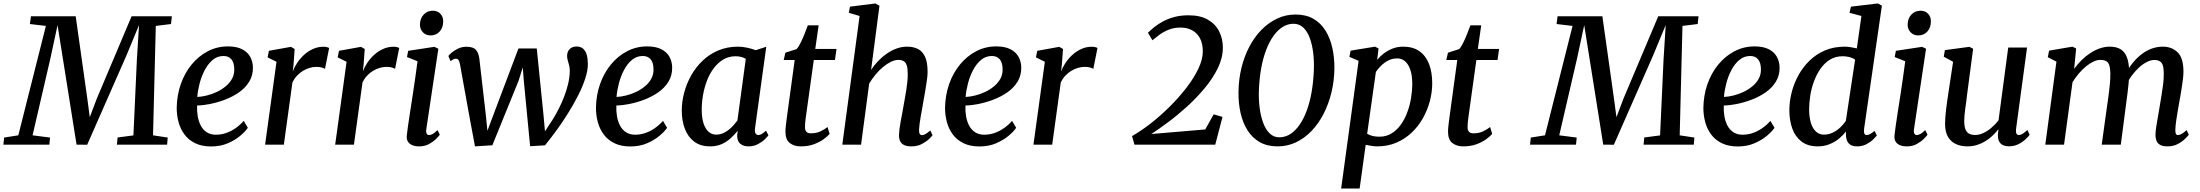

<svg xmlns="http://www.w3.org/2000/svg" viewBox="-56 -837 12732 1111"><path d="M-36.5 0 -32 -41 50 -54 209.5 -687 117 -698 123 -743H382L450 -261L463.5 -159L504 -266L705.5 -743H938.5L933.5 -698L845.5 -687L829.5 -54L914.5 -41L911 0H620.5L624.5 -41.5L716 -53.5L736 -491L748.5 -692L675 -514.5L448.5 0.5L387 0L307 -503L277 -691.5L235.5 -498.5L132.5 -54L233.5 -41L229.5 0Z M1378 -97.5Q1364.5 -77 1334.8 -51.8Q1305 -26.5 1262.2 -8Q1219.5 10.5 1166 10.5Q1111.5 10.5 1073 -8.5Q1034.5 -27.5 1011 -59.5Q987.5 -91.5 977 -131.2Q966.5 -171 966.5 -212.5Q967.5 -285.5 990 -350Q1012.5 -414.5 1052.8 -463.5Q1093 -512.5 1146.5 -540.5Q1200 -568.5 1262.5 -568.5Q1312.5 -568.5 1344.2 -552.5Q1376 -536.5 1391.5 -508.8Q1407 -481 1407.5 -446.5Q1408 -399.5 1385.5 -363.5Q1363 -327.5 1326 -302Q1289 -276.5 1245.2 -260Q1201.5 -243.5 1159 -235.2Q1116.5 -227 1084.5 -226.5Q1083 -194 1088.2 -163.8Q1093.5 -133.5 1106.2 -109.5Q1119 -85.5 1140.8 -71.5Q1162.5 -57.5 1193 -57.5Q1225 -57.5 1253.8 -67.8Q1282.5 -78 1308 -96Q1333.5 -114 1354.5 -137.5ZM1237.5 -513Q1202 -513 1175 -490.5Q1148 -468 1129 -432Q1110 -396 1099.2 -354.8Q1088.5 -313.5 1085.5 -276Q1111.5 -277 1141.2 -284.5Q1171 -292 1199 -305.2Q1227 -318.5 1250.2 -337.8Q1273.5 -357 1287 -382Q1300.5 -407 1299.5 -437.5Q1299 -475 1282.8 -494Q1266.5 -513 1237.5 -513Z M1478 0 1544 -479.5 1492.5 -505 1500 -543 1627.5 -566 1649 -553.5 1642.5 -464 1638 -423.5Q1646.5 -447 1663 -472.2Q1679.5 -497.5 1702.5 -518.8Q1725.5 -540 1754.2 -553.2Q1783 -566.5 1815.5 -566.5Q1825.5 -566.5 1834.8 -564.5Q1844 -562.5 1848.5 -559L1824.5 -438.5Q1819 -442.5 1806.5 -446.2Q1794 -450 1774.5 -450Q1755.5 -450 1735.8 -444.2Q1716 -438.5 1697.2 -427.2Q1678.5 -416 1662.8 -399.2Q1647 -382.5 1636 -359.5L1586.5 0Z M1883.5 0 1949.5 -479.5 1898 -505 1905.5 -543 2033 -566 2054.5 -553.5 2048 -464 2043.5 -423.5Q2052 -447 2068.5 -472.2Q2085 -497.5 2108 -518.8Q2131 -540 2159.8 -553.2Q2188.5 -566.5 2221 -566.5Q2231 -566.5 2240.2 -564.5Q2249.5 -562.5 2254 -559L2230 -438.5Q2224.5 -442.5 2212 -446.2Q2199.5 -450 2180 -450Q2161 -450 2141.2 -444.2Q2121.5 -438.5 2102.8 -427.2Q2084 -416 2068.2 -399.2Q2052.5 -382.5 2041.5 -359.5L1992 0Z M2369 10Q2345.5 10 2328.8 2.8Q2312 -4.5 2303.8 -18.8Q2295.5 -33 2298 -54.5Q2300 -75 2305 -109.2Q2310 -143.5 2316.8 -187.5Q2323.5 -231.5 2331.2 -281Q2339 -330.5 2346.2 -382Q2353.5 -433.5 2360 -482.5L2299 -507L2306 -543L2457.5 -566L2480.5 -555L2411 -91Q2408 -73 2412.8 -64.2Q2417.5 -55.5 2426.5 -55.5Q2436.5 -55.5 2447.8 -61.8Q2459 -68 2476 -84L2489 -57.5Q2484 -50 2468.2 -34Q2452.5 -18 2427.5 -4Q2402.5 10 2369 10ZM2434.5 -632Q2408.5 -632 2391 -650.2Q2373.5 -668.5 2374 -697Q2375 -730.5 2395.8 -752.8Q2416.5 -775 2448.5 -775Q2476 -775 2492.5 -757.2Q2509 -739.5 2508.5 -713Q2508.5 -677.5 2488.2 -654.8Q2468 -632 2434.5 -632Z M2692.5 10 2660 -164 2605.5 -466Q2602 -483 2597 -490Q2592 -497 2583 -497Q2573 -498 2565.8 -493Q2558.5 -488 2551 -483L2538.5 -513Q2542 -519 2556.8 -531.8Q2571.5 -544.5 2594 -555.5Q2616.5 -566.5 2643 -566.5Q2681.5 -566.5 2697.2 -549.2Q2713 -532 2717.5 -499.5L2754.5 -178L2764.5 -80.5L2804.5 -187L2944 -556.5H3050L3089 -170.5L3097.5 -77L3146 -151.5Q3161 -176 3177.5 -208.2Q3194 -240.5 3208.2 -277.2Q3222.5 -314 3231.5 -352Q3240.5 -390 3241 -426Q3241.5 -443 3237.5 -458Q3233.5 -473 3229.5 -486.8Q3225.5 -500.5 3225.5 -513.5Q3225.5 -538 3240.5 -553Q3255.5 -568 3280 -568Q3304 -568 3318.2 -555.2Q3332.5 -542.5 3339 -520Q3345.5 -497.5 3345.5 -467.5Q3346 -430.5 3331 -384Q3316 -337.5 3290.5 -287Q3265 -236.5 3233 -185Q3201 -133.5 3166 -85.2Q3131 -37 3097.5 4L3011.5 9L2975 -369.5L2969 -447L2944.5 -369L2793 3.5Z M3804 -97.5Q3790.5 -77 3760.8 -51.8Q3731 -26.5 3688.2 -8Q3645.5 10.5 3592 10.5Q3537.5 10.5 3499 -8.5Q3460.5 -27.5 3437 -59.5Q3413.5 -91.5 3403 -131.2Q3392.5 -171 3392.5 -212.5Q3393.5 -285.5 3416 -350Q3438.5 -414.5 3478.8 -463.5Q3519 -512.5 3572.5 -540.5Q3626 -568.5 3688.5 -568.5Q3738.5 -568.5 3770.2 -552.5Q3802 -536.5 3817.5 -508.8Q3833 -481 3833.5 -446.5Q3834 -399.5 3811.5 -363.5Q3789 -327.5 3752 -302Q3715 -276.5 3671.2 -260Q3627.5 -243.5 3585 -235.2Q3542.5 -227 3510.5 -226.5Q3509 -194 3514.2 -163.8Q3519.5 -133.5 3532.2 -109.5Q3545 -85.5 3566.8 -71.5Q3588.5 -57.5 3619 -57.5Q3651 -57.5 3679.8 -67.8Q3708.5 -78 3734 -96Q3759.5 -114 3780.5 -137.5ZM3663.5 -513Q3628 -513 3601 -490.5Q3574 -468 3555 -432Q3536 -396 3525.2 -354.8Q3514.5 -313.5 3511.5 -276Q3537.5 -277 3567.2 -284.5Q3597 -292 3625 -305.2Q3653 -318.5 3676.2 -337.8Q3699.5 -357 3713 -382Q3726.5 -407 3725.5 -437.5Q3725 -475 3708.8 -494Q3692.5 -513 3663.5 -513Z M4313 -95.5Q4310 -72.5 4316.5 -64Q4323 -55.5 4332 -55.5Q4341 -55.5 4351.2 -61.5Q4361.5 -67.5 4376.5 -81L4390.5 -54Q4386 -47 4370.2 -31.5Q4354.5 -16 4330 -3Q4305.5 10 4275 10Q4246 10 4227.8 -5Q4209.5 -20 4209.5 -53L4213 -80.5Q4195.5 -59 4173 -38Q4150.5 -17 4121 -3.5Q4091.5 10 4053 10Q3997.5 10 3961 -17.5Q3924.5 -45 3906.8 -92Q3889 -139 3889 -197Q3889 -247.5 3902.8 -300Q3916.5 -352.5 3943.2 -400.2Q3970 -448 4009.5 -485.8Q4049 -523.5 4100.5 -545.2Q4152 -567 4215 -567Q4239 -567 4267.5 -561Q4296 -555 4317 -546.5L4378 -566.5ZM4259.5 -496.5Q4247 -504 4232 -507.8Q4217 -511.5 4201 -511.5Q4161.5 -511.5 4130 -493Q4098.5 -474.5 4074.8 -443.2Q4051 -412 4035.5 -372Q4020 -332 4012.2 -288.2Q4004.5 -244.5 4004.5 -202Q4004.5 -155.5 4015 -123.2Q4025.5 -91 4044.2 -74.5Q4063 -58 4088 -58Q4109 -58 4127 -65.8Q4145 -73.5 4160.5 -85.8Q4176 -98 4188.5 -112.2Q4201 -126.5 4211 -139.5Z M4609.5 -177.5Q4607 -160.5 4605.5 -148Q4604 -135.5 4603 -124.2Q4602 -113 4602 -100.5Q4602 -83.5 4610.2 -74.5Q4618.5 -65.5 4635 -65.5Q4668.5 -65.5 4692.5 -77.2Q4716.5 -89 4732.5 -102L4744.5 -62Q4732.5 -48 4709.5 -31.2Q4686.5 -14.5 4653.2 -2.2Q4620 10 4576.5 10Q4539 10 4514 -9.5Q4489 -29 4489 -74.5Q4489 -79.5 4489.2 -86Q4489.5 -92.5 4490.5 -102.5Q4491.5 -112.5 4493.2 -126.2Q4495 -140 4497.5 -160L4542.5 -490H4479L4488.5 -532L4553.5 -553Q4564.5 -564.5 4576.5 -588.8Q4588.5 -613 4599.5 -640.8Q4610.5 -668.5 4618.5 -690.5H4681L4661.5 -554H4784.5L4775.5 -490H4653Z M5218 10Q5190.5 10 5174.5 1.8Q5158.5 -6.5 5152 -21.5Q5145.5 -36.5 5146 -58Q5146.5 -72.5 5149 -91.8Q5151.5 -111 5155.5 -133Q5159.5 -155 5163.8 -177.2Q5168 -199.5 5171.5 -220Q5175 -241 5179.5 -265.2Q5184 -289.5 5188 -315Q5192 -340.5 5194.5 -365.2Q5197 -390 5196.5 -412Q5196.5 -443 5190.5 -459.8Q5184.5 -476.5 5172.5 -483.5Q5160.5 -490.5 5142 -490.5Q5122 -490.5 5099.5 -479.5Q5077 -468.5 5054 -449.5Q5031 -430.5 5010.5 -405.8Q4990 -381 4973.5 -353.5L4926.5 0H4818L4918 -744.5L4855.5 -763L4862.5 -798.5L5009.5 -817L5033 -804L4984.5 -432.5Q5003 -460.5 5026.2 -484.8Q5049.5 -509 5076.5 -527.5Q5103.5 -546 5132.8 -556.5Q5162 -567 5193 -567Q5229 -567 5255.8 -553.5Q5282.5 -540 5297 -508Q5311.5 -476 5311.5 -421.5Q5311.5 -401.5 5307.2 -370.8Q5303 -340 5297.2 -307Q5291.5 -274 5286.5 -247Q5283.5 -228 5279.8 -207Q5276 -186 5272 -164.5Q5268 -143 5265.5 -123.2Q5263 -103.5 5262 -87Q5261.5 -69.5 5266.2 -62.2Q5271 -55 5278.5 -55Q5288.5 -55 5299.2 -61.2Q5310 -67.5 5327.5 -82L5340 -54.5Q5336 -48 5319.8 -32.5Q5303.5 -17 5277.8 -3.5Q5252 10 5218 10Z M5824 -97.5Q5810.5 -77 5780.8 -51.8Q5751 -26.5 5708.2 -8Q5665.5 10.5 5612 10.5Q5557.5 10.5 5519 -8.5Q5480.5 -27.5 5457 -59.5Q5433.5 -91.5 5423 -131.2Q5412.5 -171 5412.5 -212.5Q5413.5 -285.5 5436 -350Q5458.5 -414.5 5498.8 -463.5Q5539 -512.5 5592.5 -540.5Q5646 -568.5 5708.5 -568.5Q5758.5 -568.5 5790.2 -552.5Q5822 -536.5 5837.5 -508.8Q5853 -481 5853.5 -446.5Q5854 -399.5 5831.5 -363.5Q5809 -327.5 5772 -302Q5735 -276.5 5691.2 -260Q5647.5 -243.5 5605 -235.2Q5562.5 -227 5530.5 -226.5Q5529 -194 5534.2 -163.8Q5539.5 -133.5 5552.2 -109.5Q5565 -85.5 5586.8 -71.5Q5608.5 -57.5 5639 -57.5Q5671 -57.5 5699.8 -67.8Q5728.5 -78 5754 -96Q5779.5 -114 5800.5 -137.5ZM5683.5 -513Q5648 -513 5621 -490.5Q5594 -468 5575 -432Q5556 -396 5545.2 -354.8Q5534.5 -313.5 5531.5 -276Q5557.5 -277 5587.2 -284.5Q5617 -292 5645 -305.2Q5673 -318.5 5696.2 -337.8Q5719.5 -357 5733 -382Q5746.5 -407 5745.5 -437.5Q5745 -475 5728.8 -494Q5712.5 -513 5683.5 -513Z M5924 0 5990 -479.5 5938.5 -505 5946 -543 6073.5 -566 6095 -553.5 6088.5 -464 6084 -423.5Q6092.5 -447 6109 -472.2Q6125.5 -497.5 6148.5 -518.8Q6171.5 -540 6200.2 -553.2Q6229 -566.5 6261.5 -566.5Q6271.5 -566.5 6280.8 -564.5Q6290 -562.5 6294.5 -559L6270.5 -438.5Q6265 -442.5 6252.5 -446.2Q6240 -450 6220.5 -450Q6201.5 -450 6181.8 -444.2Q6162 -438.5 6143.2 -427.2Q6124.5 -416 6108.8 -399.2Q6093 -382.5 6082 -359.5L6032.5 0Z M6508.5 0 6494.5 -49.5Q6545.5 -78.5 6601.8 -122.2Q6658 -166 6711.5 -219Q6765 -272 6808.5 -328.2Q6852 -384.5 6878 -439Q6904 -493.5 6904 -539.5Q6904 -585.5 6887.2 -616.2Q6870.5 -647 6841.5 -662.2Q6812.5 -677.5 6775 -677.5Q6736.5 -677.5 6705.5 -664.8Q6674.5 -652 6651.2 -634.5Q6628 -617 6612.5 -604L6586.5 -647.5Q6602 -663 6623.8 -680.5Q6645.5 -698 6674.5 -713.5Q6703.5 -729 6740 -738.8Q6776.5 -748.5 6821 -748.5Q6890 -748.5 6934 -722.8Q6978 -697 6999 -654.5Q7020 -612 7020 -561.5Q7020 -502.5 6990.8 -442.5Q6961.5 -382.5 6914.2 -326Q6867 -269.5 6811.5 -219.2Q6756 -169 6701.8 -128.8Q6647.5 -88.5 6606 -61.5L6918 -88L6967 -175.5L7018 -160.5L6976 0Z M7336.5 10Q7276.5 10 7233.2 -14.8Q7190 -39.5 7162.8 -82.8Q7135.5 -126 7122.5 -183.2Q7109.5 -240.5 7110.5 -305.5Q7111.5 -378.5 7127.8 -445Q7144 -511.5 7173.8 -567.8Q7203.5 -624 7244.2 -665.2Q7285 -706.5 7334.8 -729.8Q7384.5 -753 7440.5 -753Q7501 -753 7544 -728.2Q7587 -703.5 7614 -659.8Q7641 -616 7653.5 -559.8Q7666 -503.5 7665.5 -440Q7664.5 -367.5 7648 -300.5Q7631.5 -233.5 7602.2 -177Q7573 -120.5 7532.5 -78.5Q7492 -36.5 7442.5 -13.2Q7393 10 7336.5 10ZM7346.5 -42.5Q7380.5 -42.5 7409.8 -61Q7439 -79.5 7463.2 -114Q7487.5 -148.5 7505.2 -196.5Q7523 -244.5 7533.5 -304Q7544 -363.5 7546.5 -431Q7548.5 -483 7542.8 -531Q7537 -579 7523 -617Q7509 -655 7485.8 -677.2Q7462.5 -699.5 7428.5 -699.5Q7395.5 -699.5 7366.2 -681.2Q7337 -663 7312.8 -629Q7288.5 -595 7270.2 -547Q7252 -499 7241.5 -440.2Q7231 -381.5 7228.5 -314Q7226.5 -262 7232.8 -213.5Q7239 -165 7253.2 -126.5Q7267.5 -88 7290.8 -65.2Q7314 -42.5 7346.5 -42.5Z M7704.5 254 7805.5 -485 7752 -508 7759.5 -544 7900.5 -567 7921 -556.5 7913 -491Q7929 -510.5 7951.5 -527.8Q7974 -545 8002 -556Q8030 -567 8063.5 -567Q8120 -567 8157.2 -540.8Q8194.5 -514.5 8213 -467Q8231.5 -419.5 8231.5 -355.5Q8231.5 -303.5 8217.5 -251Q8203.5 -198.5 8176.8 -151.5Q8150 -104.5 8111.2 -68.2Q8072.5 -32 8022.8 -11Q7973 10 7913.5 10Q7898 10 7880.2 7.2Q7862.5 4.5 7846.5 1L7811.5 254ZM7855 -63Q7869.5 -54 7887.5 -50Q7905.5 -46 7926 -46Q7965 -46 7995.5 -64.5Q8026 -83 8048.8 -114.2Q8071.5 -145.5 8086.5 -185.2Q8101.5 -225 8108.8 -268.2Q8116 -311.5 8116 -353Q8116 -397.5 8105.8 -430.2Q8095.5 -463 8076 -481Q8056.5 -499 8028 -499Q8001 -499 7977.5 -487Q7954 -475 7935.8 -457Q7917.5 -439 7905.5 -421Z M8443.5 -177.5Q8441 -160.5 8439.5 -148Q8438 -135.5 8437 -124.2Q8436 -113 8436 -100.5Q8436 -83.5 8444.2 -74.5Q8452.5 -65.5 8469 -65.5Q8502.5 -65.5 8526.5 -77.2Q8550.5 -89 8566.5 -102L8578.5 -62Q8566.5 -48 8543.5 -31.2Q8520.5 -14.5 8487.2 -2.2Q8454 10 8410.5 10Q8373 10 8348 -9.5Q8323 -29 8323 -74.5Q8323 -79.5 8323.2 -86Q8323.5 -92.5 8324.5 -102.5Q8325.5 -112.5 8327.2 -126.2Q8329 -140 8331.5 -160L8376.5 -490H8313L8322.5 -532L8387.5 -553Q8398.5 -564.5 8410.5 -588.8Q8422.5 -613 8433.5 -640.8Q8444.5 -668.5 8452.5 -690.5H8515L8495.5 -554H8618.5L8609.5 -490H8487Z M8797.5 0 8802 -41 8884 -54 9043.5 -687 8951 -698 8957 -743H9216L9284 -261L9297.5 -159L9338 -266L9539.5 -743H9772.5L9767.5 -698L9679.5 -687L9663.5 -54L9748.5 -41L9745 0H9454.5L9458.5 -41.5L9550 -53.5L9570 -491L9582.5 -692L9509 -514.5L9282.5 0.5L9221 0L9141 -503L9111 -691.5L9069.5 -498.5L8966.5 -54L9067.5 -41L9063.5 0Z M10212 -97.5Q10198.5 -77 10168.8 -51.8Q10139 -26.5 10096.2 -8Q10053.5 10.5 10000 10.5Q9945.5 10.5 9907 -8.5Q9868.5 -27.5 9845 -59.5Q9821.5 -91.5 9811 -131.2Q9800.5 -171 9800.5 -212.5Q9801.5 -285.5 9824 -350Q9846.5 -414.5 9886.8 -463.5Q9927 -512.5 9980.5 -540.5Q10034 -568.5 10096.5 -568.5Q10146.5 -568.5 10178.2 -552.5Q10210 -536.5 10225.5 -508.8Q10241 -481 10241.5 -446.5Q10242 -399.5 10219.5 -363.5Q10197 -327.5 10160 -302Q10123 -276.5 10079.2 -260Q10035.5 -243.5 9993 -235.2Q9950.5 -227 9918.5 -226.5Q9917 -194 9922.2 -163.8Q9927.5 -133.5 9940.2 -109.5Q9953 -85.5 9974.8 -71.5Q9996.5 -57.5 10027 -57.5Q10059 -57.5 10087.8 -67.8Q10116.5 -78 10142 -96Q10167.5 -114 10188.5 -137.5ZM10071.5 -513Q10036 -513 10009 -490.5Q9982 -468 9963 -432Q9944 -396 9933.2 -354.8Q9922.5 -313.5 9919.5 -276Q9945.5 -277 9975.2 -284.5Q10005 -292 10033 -305.2Q10061 -318.5 10084.2 -337.8Q10107.5 -357 10121 -382Q10134.5 -407 10133.5 -437.5Q10133 -475 10116.8 -494Q10100.5 -513 10071.5 -513Z M10730.5 -91.5Q10728.5 -73.5 10732 -64.5Q10735.5 -55.5 10745 -55.5Q10754 -55.5 10764.5 -61Q10775 -66.5 10791 -79.5L10804.5 -53Q10799.5 -46.5 10784.2 -31.2Q10769 -16 10745 -3Q10721 10 10690 10Q10658.5 10 10642.5 -6.2Q10626.5 -22.5 10625.5 -56L10625 -76Q10610 -55.5 10586.5 -35.8Q10563 -16 10531.5 -3Q10500 10 10462 10Q10405 10 10368.5 -18Q10332 -46 10315 -93.2Q10298 -140.5 10298 -198.5Q10298 -248.5 10311 -300.8Q10324 -353 10350 -400.5Q10376 -448 10414.5 -485.8Q10453 -523.5 10504 -545.2Q10555 -567 10618 -567Q10634.5 -567 10653.2 -564Q10672 -561 10688.5 -557L10715 -744.5L10646 -763L10654.5 -798.5L10810 -817L10833.5 -804ZM10678.5 -492Q10663.5 -502.5 10644.8 -507Q10626 -511.5 10606.5 -511.5Q10565 -511.5 10533.2 -492Q10501.5 -472.5 10478.8 -440Q10456 -407.5 10441 -367.5Q10426 -327.5 10419.2 -285Q10412.5 -242.5 10412.5 -204Q10412.5 -159.5 10422.5 -126.5Q10432.5 -93.5 10451.8 -75.8Q10471 -58 10498 -58Q10526 -58 10550.5 -70.2Q10575 -82.5 10594.2 -101Q10613.5 -119.5 10625 -138Z M10977.5 10Q10954 10 10937.2 2.8Q10920.5 -4.5 10912.2 -18.8Q10904 -33 10906.5 -54.5Q10908.5 -75 10913.5 -109.2Q10918.5 -143.5 10925.2 -187.5Q10932 -231.5 10939.8 -281Q10947.5 -330.5 10954.8 -382Q10962 -433.5 10968.5 -482.5L10907.5 -507L10914.5 -543L11066 -566L11089 -555L11019.5 -91Q11016.5 -73 11021.2 -64.2Q11026 -55.5 11035 -55.5Q11045 -55.5 11056.2 -61.8Q11067.5 -68 11084.5 -84L11097.5 -57.5Q11092.5 -50 11076.8 -34Q11061 -18 11036 -4Q11011 10 10977.5 10ZM11043 -632Q11017 -632 10999.5 -650.2Q10982 -668.5 10982.5 -697Q10983.5 -730.5 11004.2 -752.8Q11025 -775 11057 -775Q11084.5 -775 11101 -757.2Q11117.5 -739.5 11117 -713Q11117 -677.5 11096.8 -654.8Q11076.5 -632 11043 -632Z M11327.5 10Q11294 10 11265 -2Q11236 -14 11217.8 -42Q11199.5 -70 11199 -119.5Q11199 -136.5 11200.5 -157.5Q11202 -178.5 11204.8 -201.8Q11207.5 -225 11210.8 -248.5Q11214 -272 11217.5 -294L11245.5 -479.5L11191.5 -509L11198 -547L11340 -566L11361.5 -555L11326.5 -290Q11324.5 -268.5 11321.5 -247.8Q11318.5 -227 11315.8 -207.5Q11313 -188 11311.5 -170Q11310 -152 11310 -136.5Q11310 -105 11317.5 -87.5Q11325 -70 11339 -63Q11353 -56 11373 -56Q11398 -56 11423.2 -68.5Q11448.5 -81 11470.5 -100.5Q11492.5 -120 11508.5 -141L11564.5 -562H11673.5L11610 -92Q11607.5 -73 11612.2 -64.2Q11617 -55.5 11625.5 -55.5Q11635 -55.5 11646.2 -62Q11657.5 -68.5 11675.5 -84.5L11688.5 -57.5Q11684 -50 11667.8 -33.8Q11651.5 -17.5 11626 -4Q11600.5 9.5 11568.5 9.5Q11536 9.5 11520.2 -7Q11504.5 -23.5 11505 -51Q11505 -53 11505 -57Q11505 -61 11505.5 -66Q11506 -71 11506.8 -76.5Q11507.5 -82 11508 -86.5L11506.5 -87.5Q11492 -69.5 11474 -52.2Q11456 -35 11433.8 -21Q11411.5 -7 11385 1.5Q11358.5 10 11327.5 10Z M11957.5 -556.5 11946 -438.5Q11964.5 -464.5 11988 -488Q12011.5 -511.5 12038.5 -529.2Q12065.5 -547 12094.2 -557Q12123 -567 12152.5 -567Q12189 -567 12213.2 -553Q12237.5 -539 12250.2 -508.2Q12263 -477.5 12264 -427.5Q12264 -422 12264 -415.8Q12264 -409.5 12263.5 -403.2Q12263 -397 12262.5 -390L12245.5 -412.5Q12263 -446 12286 -474.2Q12309 -502.5 12336.5 -523.5Q12364 -544.5 12395 -555.8Q12426 -567 12459 -567Q12511.5 -567 12545 -534Q12578.5 -501 12578.5 -421.5Q12578.5 -402 12574.5 -371.5Q12570.5 -341 12565.2 -308Q12560 -275 12554.5 -247Q12550 -221.5 12545 -193Q12540 -164.5 12536.2 -136.8Q12532.5 -109 12531.5 -87Q12531 -70 12534.8 -62.8Q12538.5 -55.5 12546 -55.5Q12556.5 -55.5 12567.8 -62Q12579 -68.5 12597 -84L12609.5 -57.5Q12604.5 -50.5 12588.2 -34.2Q12572 -18 12546.2 -4Q12520.5 10 12486.5 10Q12459 10 12443.5 1.2Q12428 -7.5 12422.2 -22.8Q12416.5 -38 12416.5 -57Q12417 -77 12421.2 -104.8Q12425.5 -132.5 12431 -163Q12436.5 -193.5 12441 -222Q12445.5 -249 12451 -282.2Q12456.5 -315.5 12460.8 -349Q12465 -382.5 12464.5 -412Q12464.5 -458 12451.2 -474Q12438 -490 12410.5 -490Q12390 -490 12367 -478.5Q12344 -467 12321.2 -446.2Q12298.5 -425.5 12278.5 -398.2Q12258.5 -371 12244.5 -338.5L12264 -403Q12263.5 -379.5 12260.8 -352.2Q12258 -325 12254.8 -297.8Q12251.5 -270.5 12248 -246.5L12216 0H12105.5L12136 -220Q12140 -248 12144.8 -281.5Q12149.5 -315 12152.5 -348.5Q12155.5 -382 12155.5 -410.5Q12154.5 -459 12141.8 -474.8Q12129 -490.5 12097 -490.5Q12079 -490.5 12057.5 -480.5Q12036 -470.5 12014.2 -452.5Q11992.5 -434.5 11972.5 -411Q11952.5 -387.5 11936.5 -361.5L11887.5 0H11779L11843.5 -480.5L11793.5 -506L11801 -544L11936 -567Z"/></svg>

Font: Merriweather 20pt Medium
Style: Italic
Weight: 500
Italic angle: -7.8°
Version: Version 2.101